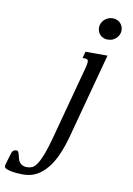

<svg xmlns="http://www.w3.org/2000/svg" viewBox="-356 -790 737 1060"><g transform="rotate(10 12.0 -259.5)"><path d="M88.4 -433.6Q90.8 -443.8 92.3 -451.4Q93.8 -459 93.8 -464.4Q93.8 -474.6 89.1 -478.3Q84.5 -481.9 75.7 -481.9H62L71.8 -518.6H195.3L67.9 -43.5Q53.7 9.3 34.4 55.2Q15.1 101.1 -11.2 135.3Q-37.6 169.4 -71.5 189Q-105.5 208.5 -148.9 208.5Q-163.1 208.5 -181.6 207.3Q-200.2 206.1 -216.6 202.9Q-232.9 199.7 -244.4 194.6Q-255.9 189.5 -255.9 181.6Q-255.9 179.2 -255.6 175.3Q-255.4 171.4 -254.4 168.9L-239.3 117.7Q-236.8 109.4 -234.6 103Q-232.4 96.7 -229 92.5Q-225.6 88.4 -220.7 86.2Q-215.8 84 -208 84Q-201.2 84 -198 90.1Q-194.8 96.2 -192.6 105Q-190.4 113.8 -187.7 124.5Q-185.1 135.3 -179.4 144Q-173.8 152.8 -163.1 158.9Q-152.3 165 -134.3 165Q-119.6 165 -106.4 158.9Q-93.3 152.8 -80.1 133.1Q-66.9 113.3 -52.7 76.7Q-38.6 40 -22 -21.5ZM179.2 -606Q167.5 -606 157.2 -610.1Q147 -614.3 139.2 -621.8Q131.3 -629.4 126.7 -640.1Q122.1 -650.9 122.1 -663.6Q122.1 -672.9 126 -684.1Q129.9 -695.3 138.4 -704.6Q147 -713.9 159.9 -720.2Q172.9 -726.6 190.4 -726.6Q202.1 -726.6 212.6 -722.2Q223.1 -717.8 230.7 -710.2Q238.3 -702.6 242.9 -691.9Q247.6 -681.2 247.6 -668.5Q247.6 -658.7 243.7 -647.9Q239.7 -637.2 231.2 -627.7Q222.7 -618.2 209.7 -612.1Q196.8 -606 179.2 -606Z"/></g></svg>

Font: Arian Grqi
Style: Italic
Weight: 400
Italic angle: -15°
Designer: Ruben Hakobyan (Tarumian)
Foundry: Ruben Hakobyan (Tarumian)
Version: Version 1.002